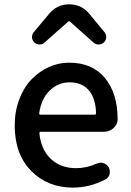

<svg xmlns="http://www.w3.org/2000/svg" viewBox="-20 -854 604 887"><path d="M316.4 12.7Q200.2 12.7 124 -64.5Q47.9 -141.6 47.9 -274.4Q47.9 -338.9 68.8 -394.5Q89.8 -450.2 125 -486.8Q160.2 -523.4 205.1 -543.9Q250 -564.5 298.8 -564.5Q406.2 -564.5 464.8 -493.7Q523.4 -422.9 523.4 -302.7Q523.4 -302.7 523.4 -301.8Q522.5 -278.3 503.9 -261.7Q485.4 -245.1 460 -245.1H168Q161.1 -245.1 162.1 -237.3Q169.9 -162.1 215.3 -119.6Q260.7 -77.1 331.1 -77.1Q379.9 -77.1 425.8 -97.7Q435.5 -102.5 445.3 -102.5Q451.2 -102.5 457 -100.6Q473.6 -95.7 482.4 -81.1Q487.3 -71.3 487.3 -60.5Q487.3 -54.7 486.3 -48.8Q481.4 -32.2 465.8 -24.4Q394.5 12.7 316.4 12.7ZM161.1 -331.1Q160.2 -324.2 167 -324.2H417Q423.8 -324.2 423.8 -331.1Q421.9 -399.4 390.6 -436.5Q359.4 -473.6 300.8 -473.6Q249 -473.6 210 -436Q170.9 -398.4 161.1 -331.1ZM138.7 -658.2Q127.9 -668 127.9 -682.6Q127.9 -695.3 135.7 -705.1L206.1 -789.1Q242.2 -834 299.8 -834Q357.4 -834 393.6 -789.1L462.9 -705.1Q470.7 -695.3 470.7 -683.6Q470.7 -668 460 -658.2Q449.2 -648.4 435.5 -648.4Q421.9 -648.4 412.1 -657.2L302.7 -754.9Q300.8 -755.9 298.8 -755.9Q296.9 -755.9 295.9 -754.9L185.5 -657.2Q175.8 -648.4 163.1 -648.4Q162.1 -648.4 162.1 -648.4Q148.4 -648.4 138.7 -658.2Z"/></svg>

Font: Gen Jyuu Gothic P Medium
Style: Regular
Weight: 500
Designer: [Source Han Sans]
Ryoko NISHIZUKA  (kana & ideographs); Paul D. Hunt (Latin, Greek & Cyrillic); Wenlong ZHANG  (bopomofo
Version: Version 1.002.20150607